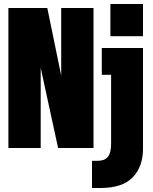

<svg xmlns="http://www.w3.org/2000/svg" viewBox="-20 -740 765 960"><path d="M532 -720H695V-559H532ZM22 0V-700H216.5L286 -362V-700H447.5V0H270.5L183.5 -401V0ZM440 200V64H469.5Q503 64 519.2 44.2Q535.5 24.5 535.5 -22.5V-366H489V-500H695V4.5Q695 92.5 644 146.2Q593 200 481.5 200Z"/></svg>

Font: Trispace SemiCondensed ExtraBold
Style: Regular
Weight: 800
Width: 4
Designer: Tyler Finck
Foundry: Etcetera Type Company
Version: Version 1.210; ttfautohint (v1.8.3)